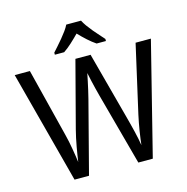

<svg xmlns="http://www.w3.org/2000/svg" viewBox="-130 -1054 1144 1177"><g transform="rotate(-15 442.0 -465.5)"><path d="M395 -713.9H491.2L603 -295.9Q610.4 -268.6 617.4 -241.2Q624.5 -213.9 630.6 -188.2Q636.7 -162.6 641.4 -139.6Q646 -116.7 648.9 -98.1Q650.9 -116.7 653.8 -138.7Q656.7 -160.6 660.6 -184.8Q664.6 -209 669.2 -234.1Q673.8 -259.3 679.2 -283.2L776.9 -713.9H874L694.8 0H603L479 -458Q472.2 -482.9 465.8 -509.3Q459.5 -535.6 454.1 -558.6Q448.2 -585.4 442.9 -610.8Q437.5 -585.9 432.1 -559.1Q427.2 -536.1 421.1 -508.8Q415 -481.4 408.2 -455.1L290 0H198.2L9.8 -713.9H106L214.8 -279.8Q220.7 -257.3 225.6 -233.2Q230.5 -209 234.6 -185.1Q238.8 -161.1 242.2 -138.9Q245.6 -116.7 248 -98.1Q250.5 -116.2 254.2 -140.1Q257.8 -164.1 262.7 -190.4Q267.6 -216.8 273.2 -243.9Q278.8 -271 285.2 -294.9ZM604 -771H544.9Q520 -787.6 493.7 -811.3Q467.3 -835 441.9 -861.8Q415.5 -835 389.6 -811.3Q363.8 -787.6 338.9 -771H279.8V-784.2Q292.5 -798.3 309.1 -816.9Q325.7 -835.4 342 -855.2Q358.4 -875 372.8 -894.8Q387.2 -914.6 395 -931.2H488.8Q496.6 -914.6 511 -894.8Q525.4 -875 541.7 -855.2Q558.1 -835.4 575 -816.9Q591.8 -798.3 604 -784.2Z"/></g></svg>

Font: Droid Sans
Style: Regular
Weight: 400
Foundry: Ascender Corporation
Version: Version 1.00 build 114